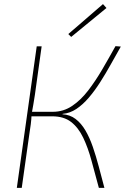

<svg xmlns="http://www.w3.org/2000/svg" viewBox="-20 -916 611 936"><path d="M569 -689Q545 -647 520 -602Q495 -557 468.5 -515.5Q442 -474 413 -440Q384 -406 352.5 -385Q321 -364 286 -361L284 -359Q321 -357 348.5 -336Q376 -315 396.5 -280Q417 -245 432.5 -200Q448 -155 461.5 -104Q475 -53 489 0H462Q443 -70 426 -133Q409 -196 385.5 -245Q362 -294 326.5 -321.5Q291 -349 234 -349L238 -371Q289 -371 331.5 -399.5Q374 -428 410 -475Q446 -522 479 -578.5Q512 -635 543 -691ZM183 -690 150 -453Q146 -427 142.5 -406.5Q139 -386 134 -359Q133 -333 130 -310Q127 -287 123 -262L86 0H62L159 -690ZM268 -371 265 -349H120L123 -371ZM482 -896 499 -877 327 -736 313 -750Z"/></svg>

Font: Exo 2 Thin
Style: Italic
Weight: 250
Italic angle: -8°
Designer: Natanael Gama
Foundry: Natanael Gama
Version: Version 2.010